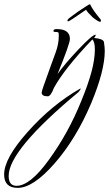

<svg xmlns="http://www.w3.org/2000/svg" viewBox="-203 -465 528 931"><path d="M-117 446Q-183 446 -183 381Q-183 303 -70 176Q48 43 187 -36Q188 -36 188 -35Q188 -30 177 -18Q-161 263 -161 388Q-161 436 -123 436Q-57 436 34 310Q82 244 121 173Q160 102 191 25Q224 -55 240.5 -116Q257 -177 257 -226Q257 -261 245 -274Q112 -135 59 -40Q43 2 29 2Q-1 2 -1 -16Q-1 -22 9.5 -51.5Q20 -81 39 -134L67 -211Q82 -252 82 -291V-295Q82 -307 79 -308Q77 -310 66.5 -310Q56 -310 56 -315Q56 -324 72 -324Q136 -324 136 -276Q136 -253 76 -106Q110 -154 177 -225Q245 -297 261 -297Q261 -289 253 -281Q298 -277 301 -261Q303 -248 304 -237Q305 -226 305 -218Q305 -122 239 36Q166 208 62 327Q-42 446 -117 446ZM282.2 -358.8Q276.9 -359.6 266.4 -366.4Q255.9 -373.1 245.3 -382Q233.3 -393.6 225.5 -402.5Q217.8 -411.5 214.3 -417.7Q133.5 -361.4 128 -361.4Q122.4 -361.4 124.8 -368.6Q126.8 -374.8 175.5 -408.8Q194.8 -421.3 211.6 -432.5Q228.4 -443.7 231.9 -444.6L234.5 -442.8Q247.6 -415.1 285.2 -370.4L286.8 -363.2Z"/></svg>

Font: Qwigley
Style: Regular
Weight: 400
Designer: Robert E. Leuschke
Foundry: Robert E. Leuschke
Version: Version 1.010; ttfautohint (v1.8.3)